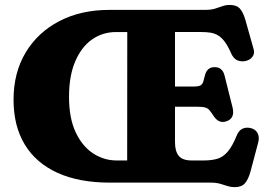

<svg xmlns="http://www.w3.org/2000/svg" viewBox="-20 -740 1096 778"><path d="M423.1 -699.9 812.1 -700Q835.2 -700 851.4 -705Q867.6 -710 881.4 -715Q895.3 -720 910.5 -720Q938.3 -720 951.9 -705.3Q965.5 -690.5 974.7 -657.8L1007.7 -540.9Q1013 -522.3 1002.2 -509Q991.5 -495.6 972.3 -492.2Q956.8 -489.6 941.6 -495.8Q926.5 -501.9 916.5 -524.1Q903.5 -553.7 890.6 -571Q877.8 -588.2 863.6 -596.6Q849.5 -605 833.1 -607.6Q816.8 -610.2 796.5 -610.2H689.1V-163.8Q689.1 -126.9 704.4 -108.3Q719.7 -89.8 756.6 -89.8H805.8Q838.1 -89.8 861.2 -96.8Q884.4 -103.9 902.8 -125.5Q921.3 -147.2 939 -190.2Q946.8 -210.4 961.3 -217.8Q975.9 -225.2 994.1 -221.4Q1014.4 -217.3 1023.4 -201.1Q1032.4 -184.9 1026 -161.6L994.7 -43.8Q985.6 -11.9 971.9 3.3Q958.3 18.4 930.5 18.4Q915.5 18.4 901.7 13.8Q888 9.2 871.9 4.6Q855.9 0 832.9 0H425.1Q300.4 0 213.2 -39.6Q126 -79.2 80.5 -154.1Q34.9 -229 34.9 -336Q34.9 -445.4 83.9 -527.1Q132.9 -608.8 220.4 -654.4Q307.8 -699.9 423.1 -699.9ZM259.7 -347.4Q259.7 -261.4 286.6 -204.1Q313.6 -146.8 357.5 -118.3Q401.5 -89.8 452.3 -89.8H495.3L495.7 -610.1H449.3Q395.9 -610.1 353 -580.1Q310.1 -550.1 284.9 -491.5Q259.7 -432.9 259.7 -347.4ZM598.1 -389.4H765.5Q784.9 -389.4 792.8 -394.3Q800.7 -399.2 803.8 -409.8Q806.9 -420.4 811 -436.7Q819.6 -467.6 848.8 -467.9Q881.6 -468.4 890 -433.6L922.5 -303.8Q932.9 -260.1 897 -248.3Q867 -238.2 846.3 -269Q836.2 -284.3 829.4 -292.8Q822.7 -301.2 811.3 -304.4Q800 -307.6 775.9 -307.6H598.1Z"/></svg>

Font: Fraunces SuperSoft 9pt
Style: Regular
Weight: 900
Version: Version 1.000;[b76b70a41]